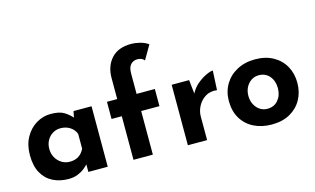

<svg xmlns="http://www.w3.org/2000/svg" viewBox="-94 -1057 2197 1340"><g transform="rotate(-15 1005.0 -387.0)"><path d="M256 12Q195 12 145.5 -12.5Q96 -37 67 -88Q38 -139 38 -218Q38 -292 68 -346Q98 -400 147 -429.5Q196 -459 251 -459Q316 -459 349.5 -437.5Q383 -416 405 -390L399 -373L412 -437H542V0H402V-95L413 -65Q411 -65 401 -53.5Q391 -42 371.5 -26.5Q352 -11 323.5 0.5Q295 12 256 12ZM296 -102Q334 -102 360 -118.5Q386 -135 402 -168V-275Q390 -307 360.5 -326Q331 -345 291 -345Q261 -345 235.5 -329.5Q210 -314 195 -287Q180 -260 180 -225Q180 -190 196 -162Q212 -134 238.5 -118Q265 -102 296 -102Z M728 0V-315H654V-439H728V-591Q728 -677 777.5 -731.5Q827 -786 921 -786Q949 -786 983.5 -777.5Q1018 -769 1044 -750L985 -649Q975 -662 961.5 -666.5Q948 -671 936 -671Q906 -671 887 -651Q868 -631 868 -587V-439H1000V-315H868V0Z M1247 -437 1260 -317 1257 -335Q1276 -374 1309 -401.5Q1342 -429 1374.5 -444Q1407 -459 1424 -459L1417 -319Q1368 -325 1333 -303Q1298 -281 1279 -245Q1260 -209 1260 -171V0H1121V-437Z M1477 -224Q1477 -291 1508.5 -344Q1540 -397 1597 -427.5Q1654 -458 1728 -458Q1803 -458 1858 -427.5Q1913 -397 1942.5 -344Q1972 -291 1972 -224Q1972 -157 1942.5 -103.5Q1913 -50 1858 -19Q1803 12 1726 12Q1654 12 1597.5 -16Q1541 -44 1509 -97Q1477 -150 1477 -224ZM1618 -223Q1618 -189 1632 -161.5Q1646 -134 1670 -118Q1694 -102 1724 -102Q1773 -102 1802 -136.5Q1831 -171 1831 -223Q1831 -275 1802 -309.5Q1773 -344 1724 -344Q1694 -344 1670 -328Q1646 -312 1632 -285Q1618 -258 1618 -223Z"/></g></svg>

Font: Reem Kufi Fun
Style: Regular
Weight: 400
Designer: Khaled Hosny
Version: Version 1.005